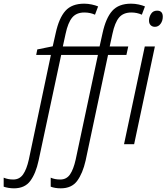

<svg xmlns="http://www.w3.org/2000/svg" viewBox="-144 -785 906 1045"><path d="M-68 240Q-83 240 -98 237.5Q-113 235 -124 231V182Q-112 187 -99 189.5Q-86 192 -72 192Q-38 192 -18.5 164.5Q1 137 13 83L133 -486H53L59 -516L143 -533L159 -604Q177 -687 212 -726Q247 -765 314 -765Q335 -765 355.5 -760.5Q376 -756 390 -750L373 -705Q360 -711 345.5 -714Q331 -717 315 -717Q272 -717 249 -689.5Q226 -662 213 -601L198 -532H398L414 -604Q432 -687 467 -726Q502 -765 569 -765Q591 -765 611 -760.5Q631 -756 645 -750L628 -705Q615 -711 600.5 -714Q586 -717 571 -717Q527 -717 504 -689.5Q481 -662 468 -601L453 -532H554L544 -486H444L322 89Q306 159 276 199.5Q246 240 187 240Q155 240 132 231V182Q143 187 156 189.5Q169 192 184 192Q218 192 237 164.5Q256 137 268 83L389 -486H189L66 89Q51 159 21 199.5Q-9 240 -68 240ZM699 -639Q685 -639 676 -648Q667 -657 667 -673Q667 -692 678 -709.5Q689 -727 711 -727Q742 -727 742 -694Q742 -672 730 -655.5Q718 -639 699 -639ZM531 0 644 -532H699L586 0Z"/></svg>

Font: Noto Sans SemiCondensed Light
Style: Italic
Weight: 300
Width: 4
Italic angle: -12°
Designer: Monotype Design Team
Foundry: Monotype Imaging Inc.
Version: Version 2.013; ttfautohint (v1.8.4.7-5d5b)